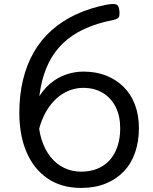

<svg xmlns="http://www.w3.org/2000/svg" viewBox="-20 -905 753 944"><path d="M379 19Q282 19 214 -27.5Q146 -74 110.5 -157Q75 -240 75 -350Q75 -437 93 -512Q111 -587 146 -648Q181 -709 233 -755.5Q285 -802 353.5 -834Q422 -866 505 -882Q539 -888 552 -883Q565 -878 567 -851Q569 -831 564.5 -821.5Q560 -812 538 -807Q456 -791 394.5 -762.5Q333 -734 289.5 -692Q246 -650 219.5 -596Q193 -542 180.5 -477Q168 -412 168 -337Q168 -272 184 -220.5Q200 -169 228.5 -133.5Q257 -98 295.5 -79.5Q334 -61 378 -61Q424 -61 460 -76Q496 -91 520.5 -119Q545 -147 558 -186.5Q571 -226 571 -274Q571 -335 548.5 -379.5Q526 -424 485 -448.5Q444 -473 389 -473Q360 -473 330.5 -463.5Q301 -454 274.5 -434.5Q248 -415 225 -384.5Q202 -354 185.5 -312Q169 -270 161 -215L117 -278Q131 -354 159 -407Q187 -460 224.5 -492Q262 -524 304.5 -538.5Q347 -553 390 -553Q452 -553 501.5 -533.5Q551 -514 587.5 -478Q624 -442 643.5 -390.5Q663 -339 663 -275Q663 -209 644 -154.5Q625 -100 588 -61.5Q551 -23 498.5 -2Q446 19 379 19Z"/></svg>

Font: Playwrite AT
Style: Regular
Weight: 400
Designer: Veronika Burian, José Scaglione
Foundry: TypeTogether
Version: Version 1.002